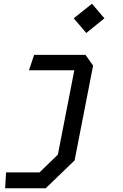

<svg xmlns="http://www.w3.org/2000/svg" viewBox="-20 -807 660 1027"><path d="M7.5 200H224.5L379 51L478 -456L437.5 -513.5H162.5L135 -431H377.5L289.5 20L191.5 115H12.5ZM374.5 -709 441.5 -630.5 538.5 -709 472 -787Z"/></svg>

Font: Monaspace Krypton
Style: Italic
Weight: 400
Italic angle: -11°
Designer: Riley Cran & the Lettermatic Team
Foundry: Lettermatic
Version: Version 1.101 (Monaspace Krypton)